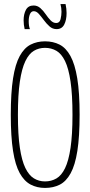

<svg xmlns="http://www.w3.org/2000/svg" viewBox="-20 -913 444 943"><path d="M201 10Q162 10 130.5 -6.5Q99 -23 77 -62.5Q55 -102 44 -172Q33 -242 33 -349Q33 -457 44 -527.5Q55 -598 77 -638Q99 -678 130.5 -694Q162 -710 201 -710Q241 -710 272.5 -694Q304 -678 326 -638Q348 -598 359.5 -528Q371 -458 371 -350Q371 -242 360 -172Q349 -102 327 -62Q305 -22 273.5 -6Q242 10 201 10ZM201 -22Q232 -22 257 -36.5Q282 -51 299.5 -87Q317 -123 326.5 -187Q336 -251 336 -349Q336 -448 326.5 -512.5Q317 -577 299.5 -613Q282 -649 257 -663.5Q232 -678 201 -678Q171 -678 146.5 -663.5Q122 -649 104.5 -612.5Q87 -576 77.5 -512Q68 -448 68 -349Q68 -251 77.5 -187.5Q87 -124 104.5 -88Q122 -52 146.5 -37Q171 -22 201 -22ZM101 -770Q96 -792 96 -813Q96 -844 107.5 -865Q119 -886 145 -886Q164 -886 178.5 -873Q193 -860 204.5 -843Q216 -826 228.5 -813Q241 -800 256 -800Q273 -800 277.5 -819Q282 -838 282 -855Q282 -874 277 -893H302Q307 -870 307 -849Q307 -815 295.5 -792.5Q284 -770 258 -770Q238 -770 223 -783.5Q208 -797 195.5 -814Q183 -831 171 -844.5Q159 -858 146 -858Q133 -858 127 -843.5Q121 -829 121 -809Q121 -785 127 -770Z"/></svg>

Font: Georama Condensed ExtraLight
Style: Regular
Weight: 200
Width: 3
Designer: Jean-Baptiste Levee
Foundry: Production Type
Version: Version 1.000